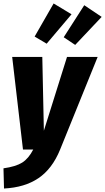

<svg xmlns="http://www.w3.org/2000/svg" viewBox="-42 -859 604 1103"><path d="M303 1Q258 111 179 164.5Q100 218 -19 224L-22 108Q49 98 85.5 75Q122 52 149 0H90L28 -532H201L210 -108L343 -532H519ZM369 -777 226 -608 157 -649 266 -839ZM542 -762 390 -601 324 -645 442 -829Z"/></svg>

Font: Fira Sans Condensed ExtraBold
Style: Italic
Weight: 800
Width: 3
Italic angle: -8°
Designer: bBox Type GmbH & Carrois Corporate GbR & Edenspiekermann AG
Foundry: bBox Type GmbH & Carrois Corporate GbR & Edenspiekermann AG
Version: Version 4.301